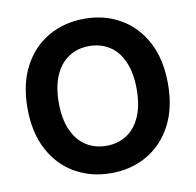

<svg xmlns="http://www.w3.org/2000/svg" viewBox="-82 -821 932 915"><g transform="rotate(-10 384.0 -363.5)"><path d="M384.3 9.8Q287.6 9.8 210.4 -34.2Q133.3 -78.1 88.6 -161.9Q43.9 -245.6 43.9 -363.3Q43.9 -481.9 88.6 -565.7Q133.3 -649.4 210.4 -693.4Q287.6 -737.3 384.3 -737.3Q481 -737.3 557.6 -693.4Q634.3 -649.4 679 -565.7Q723.6 -481.9 723.6 -363.3Q723.6 -245.1 679 -161.6Q634.3 -78.1 557.6 -34.2Q481 9.8 384.3 9.8ZM384.3 -122.6Q440.4 -122.6 482.9 -150.1Q525.4 -177.7 548.8 -231.7Q572.3 -285.6 572.3 -363.3Q572.3 -441.4 548.8 -495.6Q525.4 -549.8 482.9 -577.4Q440.4 -605 384.3 -605Q327.6 -605 285.2 -577.1Q242.7 -549.3 219 -495.4Q195.3 -441.4 195.3 -363.3Q195.3 -285.6 219 -231.9Q242.7 -178.2 285.2 -150.4Q327.6 -122.6 384.3 -122.6Z"/></g></svg>

Font: Inter 16pt
Style: Bold
Weight: 700
Version: Version 4.001;git-66647c0bb